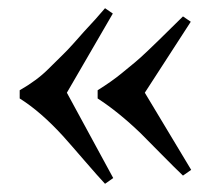

<svg xmlns="http://www.w3.org/2000/svg" viewBox="-20 -523 531 468"><path d="M143 -297 256 -89 236 -75Q220 -92 185.5 -132Q151 -172 133 -192Q79 -251 28 -283V-303Q70 -327 97.5 -354.5Q125 -382 134 -390.5Q143 -399 160.5 -418.5Q178 -438 184 -445Q215 -478 236 -503L255 -490ZM333 -297 446 -109 426 -95Q408 -112 375 -145.5Q342 -179 323 -198Q269 -250 218 -283V-303Q253 -325 275.5 -343.5Q298 -362 309 -371Q320 -380 340 -399Q360 -418 367 -425Q374 -432 397.5 -455Q421 -478 426 -483L445 -470Z"/></svg>

Font: Almendra SC
Style: Bold
Weight: 700
Designer: Ana Sanfelippo
Foundry: Ana Sanfelippo
Version: Version 1.003